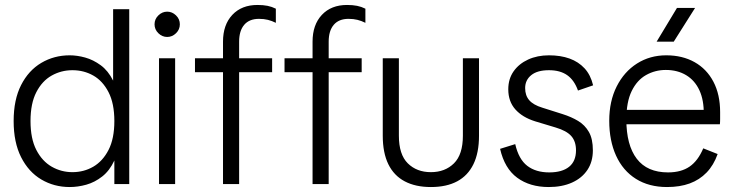

<svg xmlns="http://www.w3.org/2000/svg" viewBox="-20 -742 2953 774"><path d="M261 12Q198 12 146.5 -18.5Q95 -49 65 -108.5Q35 -168 35 -254Q35 -340 65 -399Q95 -458 146.5 -488.5Q198 -519 261 -519Q291 -519 323.5 -510Q356 -501 386 -479Q416 -457 436 -417V-705H501V0H441V-95Q422 -54 392 -30.5Q362 -7 328 2.5Q294 12 261 12ZM272 -48Q318 -48 356 -70Q394 -92 417.5 -137.5Q441 -183 441 -254Q441 -325 417.5 -370.5Q394 -416 356 -437.5Q318 -459 272 -459Q227 -459 188.5 -437.5Q150 -416 126.5 -370.5Q103 -325 103 -254Q103 -183 126.5 -137.5Q150 -92 188.5 -70Q227 -48 272 -48Z M621 0V-507H686V0ZM654 -593Q634 -593 618.5 -608Q603 -623 603 -644Q603 -665 618.5 -680Q634 -695 654 -695Q674 -695 689.5 -680Q705 -665 705 -644Q705 -623 689.5 -608Q674 -593 654 -593Z M879 0V-574Q879 -642 916.5 -682Q954 -722 1018 -722Q1041 -722 1058.5 -718.5Q1076 -715 1092 -707V-650Q1076 -658 1060 -662Q1044 -666 1024 -666Q985 -666 964.5 -642Q944 -618 944 -574V0ZM766 -451V-507H1077V-451Z M1240 0V-574Q1240 -642 1277.5 -682Q1315 -722 1379 -722Q1402 -722 1419.5 -718.5Q1437 -715 1453 -707V-650Q1437 -658 1421 -662Q1405 -666 1385 -666Q1346 -666 1325.5 -642Q1305 -618 1305 -574V0ZM1127 -451V-507H1438V-451Z M1717 12Q1655 12 1611.5 -11Q1568 -34 1545.5 -80Q1523 -126 1523 -195V-507H1588V-195Q1588 -119 1624 -83.5Q1660 -48 1717 -48Q1774 -48 1810 -83.5Q1846 -119 1846 -195V-507H1911V-195Q1911 -126 1888.5 -80Q1866 -34 1823 -11Q1780 12 1717 12Z M2192 12Q2116 12 2065 -25.5Q2014 -63 1996 -142L2057 -161Q2071 -100 2105.5 -73.5Q2140 -47 2194 -47Q2246 -47 2274 -69.5Q2302 -92 2302 -136Q2302 -172 2283 -193.5Q2264 -215 2220 -228L2137 -253Q2086 -269 2057.5 -301Q2029 -333 2029 -382Q2029 -424 2050.5 -454.5Q2072 -485 2109 -502Q2146 -519 2193 -519Q2240 -519 2276 -506Q2312 -493 2336.5 -466.5Q2361 -440 2371 -398L2310 -377Q2295 -419 2266.5 -439Q2238 -459 2193 -459Q2146 -459 2121.5 -439Q2097 -419 2097 -387Q2097 -357 2113.5 -338Q2130 -319 2166 -308L2248 -282Q2283 -271 2310.5 -254.5Q2338 -238 2354 -210Q2370 -182 2370 -136Q2370 -90 2348 -57Q2326 -24 2286 -6Q2246 12 2192 12Z M2669 12Q2596 12 2543.5 -21Q2491 -54 2463.5 -114.5Q2436 -175 2436 -255Q2436 -334 2466 -393.5Q2496 -453 2548 -486Q2600 -519 2666 -519Q2731 -519 2780 -491.5Q2829 -464 2856 -412.5Q2883 -361 2883 -290Q2883 -275 2883 -262Q2883 -249 2882 -241H2479V-299H2845L2817 -281Q2818 -338 2799.5 -378Q2781 -418 2746 -439Q2711 -460 2664 -460Q2621 -460 2584.5 -439.5Q2548 -419 2526.5 -375Q2505 -331 2505 -260Q2505 -157 2547 -102Q2589 -47 2673 -47Q2726 -47 2760 -70.5Q2794 -94 2815 -144L2873 -121Q2857 -76 2828.5 -46.5Q2800 -17 2760.5 -2.5Q2721 12 2669 12ZM2709 -710H2782L2696 -574H2627Z"/></svg>

Font: TikTok Sans Light
Style: Regular
Weight: 300
Version: Version 4.000